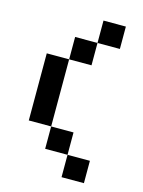

<svg xmlns="http://www.w3.org/2000/svg" viewBox="-108 -764 617 829"><g transform="rotate(15 200.0 -350.0)"><path d="M250 -100H150V-200H50V-500H150V-600H250V-700H350V-600H250V-500H150V-200H250V-100H350V0H250Z"/></g></svg>

Font: Matrix Sans
Style: Regular
Weight: 400
Designer: Brad Neil
Version: Version 1.100